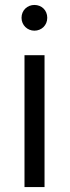

<svg xmlns="http://www.w3.org/2000/svg" viewBox="-20 -754 284 776"><path d="M171 -682C171 -652 148 -630 119 -630C91 -630 67 -652 67 -682C67 -713 91 -734 119 -734C148 -734 171 -713 171 -682ZM160 2H79V-531H160Z"/></svg>

Font: Repo Regular
Style: Regular
Weight: 400
Designer: Stefan Peev
Foundry: Context Ltd
Version: Version 1.502